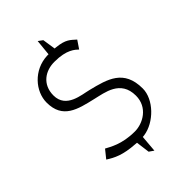

<svg xmlns="http://www.w3.org/2000/svg" viewBox="-231 -744 913 913"><g transform="rotate(-45 225.0 -287.5)"><path d="M37 -431C37 -322 119 -304 209 -283C266 -269 361 -259 361 -154C361 -75 291 -37 237 -37C148 -37 101 -69 79 -80L46 -39C80 -17 117 2 196 7L206 8L215 77L238 93L245 8L255 7C332 -4 408 -82 408 -155C408 -283 321 -305 224 -329C182 -340 84 -345 84 -432C84 -506 140 -543 202 -542C283 -542 311 -513 325 -500L352 -540C327 -562 314 -579 256 -585L246 -586L236 -652L214 -668L206 -587H196C103 -583 37 -506 37 -431Z"/></g></svg>

Font: Charger Sport
Style: HLNrw
Weight: 100
Designer: Jasper
Foundry: Cannot Into Space Fonts
Version: Version 1.1